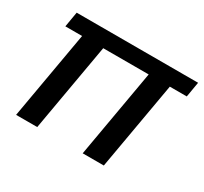

<svg xmlns="http://www.w3.org/2000/svg" viewBox="-112 -675 888 834"><g transform="rotate(30 332.0 -258.0)"><path d="M489 0H383L460 -440H232L155 0H49L126 -440H42L55 -516H664L651 -440H566Z"/></g></svg>

Font: Creato Display Medium
Style: Italic
Weight: 500
Italic angle: -10°
Version: Version 1.000